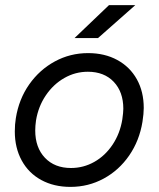

<svg xmlns="http://www.w3.org/2000/svg" viewBox="-20 -720 621 752"><path d="M38 -205Q38 -233 42 -257Q54 -332 94.5 -389.5Q135 -447 195 -479.5Q255 -512 325 -512Q390 -512 439.5 -485Q489 -458 516 -409.5Q543 -361 543 -297Q543 -275 538 -243Q526 -169 486 -111Q446 -53 386 -20.5Q326 12 256 12Q191 12 141.5 -15Q92 -42 65 -91.5Q38 -141 38 -205ZM118 -209Q118 -142 156 -102Q194 -62 258 -62Q307 -62 349.5 -86Q392 -110 421 -153.5Q450 -197 459 -252Q463 -280 463 -294Q463 -360 425.5 -399.5Q388 -439 324 -439Q275 -439 232 -414.5Q189 -390 159.5 -346.5Q130 -303 121 -248Q118 -227 118 -209ZM407 -700H510L364 -571H272Z"/></svg>

Font: Oak Sans
Style: Italic
Weight: 400
Italic angle: -9.49998°
Foundry: Erik Kennedy, Walven
Version: Version 1.000